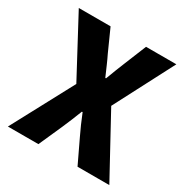

<svg xmlns="http://www.w3.org/2000/svg" viewBox="-152 -778 877 905"><g transform="rotate(30 287.0 -325.5)"><path d="M11 0H177L234 -128C248 -161 263 -195 278 -235H282C298 -195 313 -161 329 -128L390 0H563L384 -328L552 -651H387L339 -533C327 -503 313 -469 298 -428H294C276 -469 262 -503 247 -533L194 -651H21L190 -335Z"/></g></svg>

Font: DAIFUKU Sans
Style: Bold
Weight: 700
Designer: Original font ‘Source Han Sans JP’ : Paul D. Hunt
Foundry: Daifuku
Version: Version 1.000